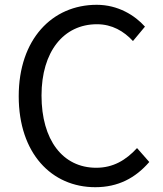

<svg xmlns="http://www.w3.org/2000/svg" viewBox="-20 -767 678 800"><path d="M377 13C472 13 544 -25 602 -92L551 -150C504 -99 451 -68 381 -68C241 -68 153 -184 153 -369C153 -552 245 -666 384 -666C447 -666 496 -637 534 -596L584 -656C542 -703 472 -747 383 -747C197 -747 58 -603 58 -366C58 -128 195 13 377 13Z"/></svg>

Font: Noto Sans T Chinese Regular
Style: Regular
Weight: 400
Designer: Ryoko NISHIZUKA (kana & ideographs); Paul D. Hunt (Latin, Greek & Cyrillic); Wenlong ZHANG (bopomofo); Sandoll Communica
Foundry: Adobe Systems Incorporated
Version: Version 1.000;PS 1;hotconv 1.0.78;makeotf.lib2.5.61930